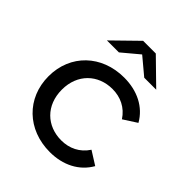

<svg xmlns="http://www.w3.org/2000/svg" viewBox="-207 -858 986 986"><g transform="rotate(45 285.5 -365.5)"><path d="M303 -684 395 -607H482L349 -737H257L124 -607H211ZM321 -78C217 -78 139 -150 139 -265C139 -378 217 -451 321 -451C379 -451 431 -427 465 -375L538 -422C496 -496 417 -535 322 -535C159 -535 42 -423 42 -265C42 -107 159 6 322 6C417 6 496 -34 538 -108L465 -154C431 -102 379 -78 321 -78Z"/></g></svg>

Font: AWKNG-Font Medium
Style: Regular
Weight: 500
Designer: Awakening Church
Foundry: Awakening Church
Version: Version 1.700;PS 001.700;hotconv 1.0.88;makeotf.lib2.5.64775